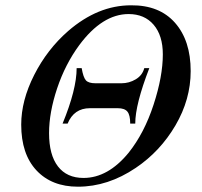

<svg xmlns="http://www.w3.org/2000/svg" viewBox="-20 -686 762 724"><path d="M524 -429H543Q490 -292 490 -220H471Q471 -252 460.5 -265Q450 -278 424 -278H319Q259 -278 235 -220H216Q269 -349 269 -429H288Q294 -394 304 -383Q314 -372 340 -372H438Q467 -372 492 -387Q517 -402 524 -429ZM699 -418Q699 -311 641.5 -213Q584 -115 492 -53Q387 18 274 18Q175 18 117.5 -43.5Q60 -105 60 -216Q60 -307 109 -403.5Q158 -500 237 -569Q349 -666 474 -666Q581 -667 640 -600Q699 -533 699 -418ZM594 -481Q594 -552 559.5 -592.5Q525 -633 465 -633Q366 -633 279 -516Q226 -444 195.5 -353Q165 -262 165 -184Q165 -102 198.5 -58.5Q232 -15 295 -15Q387 -15 465 -110Q524 -184 559 -291Q594 -398 594 -481Z"/></svg>

Font: STIX MathJax Main
Style: Italic
Weight: 400
Italic angle: -16.33°
Designer: MicroPress Inc., with final additions and corrections provided by Coen Hoffman, Elsevier (retired)
Version: Version 1.1.1